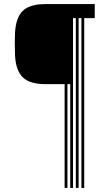

<svg xmlns="http://www.w3.org/2000/svg" viewBox="-20 -820 537 940"><path d="M53.5 -548.6Q52.4 -583.2 52.4 -609.3Q52.4 -635.5 53.5 -659.6Q57.9 -735 92.3 -767.5Q126.6 -800 202.1 -800H443.9V-731.2H392.3V100H378.6V-731.2H364.9V100H351.2V-731.2H337.5V100H323.8V-408.1H310.1V100H296.4V-408.1H202.1Q126.9 -408.1 92.3 -440.7Q57.7 -473.3 53.5 -548.6Z"/></svg>

Font: Big Shoulders Inline Text Thin
Style: Regular
Weight: 100
Designer: Patric King
Foundry: XO Type Co
Version: Version 2.002